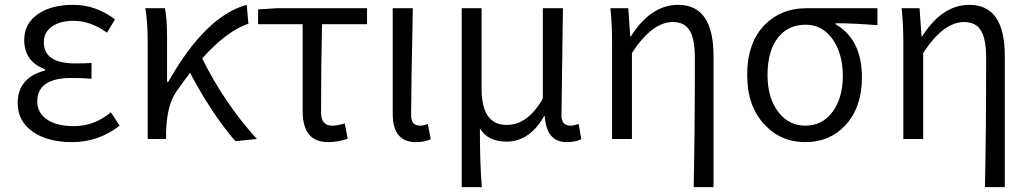

<svg xmlns="http://www.w3.org/2000/svg" viewBox="-20 -574 4256 793"><path d="M115 -30Q53 -74 53 -148Q53 -253 166 -283V-288Q80 -320 80 -409Q80 -479 140 -518Q195 -554 282 -554Q376 -554 455 -494L422 -439Q354 -488 284 -488Q230 -488 197 -466Q161 -442 161 -400Q161 -312 291 -312Q331 -312 358 -314V-249Q310 -252 275 -252Q134 -252 134 -155Q134 -107 175 -80Q215 -53 286 -53Q369 -53 438 -110L474 -55Q387 13 278 13Q177 13 115 -30Z M952 9Q856 -102 765 -273Q743 -245 710 -198Q669 -142 666 -28V0H590V-395Q590 -488 580 -540H661Q670 -504 670 -415V-236H675Q829 -508 999 -554L1006 -476Q918 -447 815 -333Q907 -147 1041 0Z M1230 -115V-474H1046V-535L1122 -540H1496V-474H1310Q1306 -306 1306 -109Q1306 -55 1352 -55Q1373 -55 1404 -64L1416 -1Q1376 13 1335 13Q1230 13 1230 -115Z M1602 -104V-540H1685Q1678 -192 1678 -97Q1678 -55 1715 -55Q1730 -55 1747 -62L1759 1Q1733 13 1698 13Q1602 13 1602 -104Z M1887 -540H1969V-207Q1969 -58 2073 -58Q2160 -58 2222 -167V-540H2305L2299 -97Q2299 -55 2337 -55Q2350 -55 2370 -62L2381 1Q2355 13 2320 13Q2237 13 2230 -94H2227Q2167 11 2072 11Q1995 11 1962 -44Q1962 101 1970 199H1887Z M2845 199Q2850 -22 2850 -333Q2850 -412 2829 -447Q2808 -483 2759 -483Q2673 -483 2590 -355V0H2508V-395Q2508 -475 2501 -540H2575L2583 -424H2586Q2668 -554 2781 -554Q2927 -554 2927 -343V199Z M3138 -59Q3066 -135 3066 -264Q3066 -399 3140 -473Q3207 -540 3310 -540H3604V-470Q3505 -478 3431 -478V-474Q3540 -411 3540 -254Q3540 -131 3472 -57Q3407 13 3306 13Q3205 13 3138 -59ZM3417 -110Q3461 -167 3461 -261Q3461 -349 3421 -409Q3378 -472 3308 -472Q3237 -472 3195 -421Q3150 -365 3150 -264Q3150 -169 3195 -111Q3238 -55 3306 -55Q3375 -55 3417 -110Z M4048 199Q4053 -22 4053 -333Q4053 -412 4032 -447Q4011 -483 3962 -483Q3876 -483 3793 -355V0H3711V-395Q3711 -475 3704 -540H3778L3786 -424H3789Q3871 -554 3984 -554Q4130 -554 4130 -343V199Z"/></svg>

Font: Source Han Sans CN Normal
Style: Regular
Weight: 350
Designer: Ryoko NISHIZUKA 西塚涼子 (kana, bopomofo & ideographs); Paul D. Hunt (Latin, Greek & Cyrillic); Sandoll Communications 산돌커뮤니
Foundry: Adobe
Version: Version 2.004;hotconv 1.0.118;makeotfexe 2.5.65603